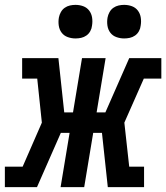

<svg xmlns="http://www.w3.org/2000/svg" viewBox="-54 -769 683 789"><path d="M-34 0V-84H39L118 -265L99 -446H37V-530H186L210 -307H246L283 -530H380L343 -307H379L477 -530H609V-446H537L457 -265L477 -84H538V0H389L365 -223H329L292 0H195L232 -223H196L98 0ZM456 -611Q440 -611 424.5 -616.5Q409 -622 399.5 -634.5Q390 -647 387.5 -663.5Q385 -680 388 -697Q390 -708 396 -719Q402 -730 412 -737Q422 -744 433.5 -746.5Q445 -749 456 -749Q473 -749 488 -743.5Q503 -738 512.5 -725.5Q522 -713 524.5 -696.5Q527 -680 524 -663Q523 -652 517 -641Q511 -630 501 -623Q491 -616 479.5 -613.5Q468 -611 456 -611ZM256 -611Q240 -611 224.5 -616.5Q209 -622 199.5 -634.5Q190 -647 187.5 -663.5Q185 -680 188 -697Q190 -708 196 -719Q202 -730 212 -737Q222 -744 233.5 -746.5Q245 -749 256 -749Q273 -749 288 -743.5Q303 -738 312.5 -725.5Q322 -713 324.5 -696.5Q327 -680 324 -663Q323 -652 317 -641Q311 -630 301 -623Q291 -616 279.5 -613.5Q268 -611 256 -611Z"/></svg>

Font: Iosevka Curly Slab MdExObl
Style: Regular
Weight: 500
Width: 7
Italic angle: -9°
Monospace: yes
Designer: Belleve Invis
Foundry: Belleve Invis
Version: Version 11.1.0; ttfautohint (v1.8.3)